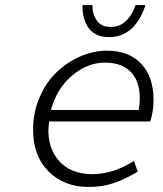

<svg xmlns="http://www.w3.org/2000/svg" viewBox="-20 -721 640 754"><path d="M304.2 -701.2H342.8Q342.8 -665 360.4 -640.1Q377.9 -615.2 414.1 -615.2Q451.2 -615.2 476.1 -640.1Q501 -665 512.2 -701.2H550.8Q544.4 -678.2 533.4 -657.5Q522.5 -636.7 505.6 -617.4Q488.8 -598.1 463.4 -586.7Q438 -575.2 408.2 -575.2Q378.4 -575.2 356.4 -586.7Q334.5 -598.1 323.5 -617.4Q312.5 -636.7 307.9 -657.7Q303.2 -678.7 304.2 -701.2ZM328.1 13.2Q231.9 13.2 170.9 -47.6Q109.9 -108.4 109.9 -211.9Q109.9 -280.3 135.7 -339.6Q161.6 -398.9 203.1 -438.2Q244.6 -477.5 296.1 -499.8Q347.7 -522 399.9 -522Q486.8 -522 534.9 -470.2Q583 -418.5 583 -329.1Q583 -283.2 569.8 -244.1H172.9Q160.2 -152.3 207 -94.7Q253.9 -37.1 342.8 -37.1Q424.3 -37.1 505.9 -88.9L521 -46.9Q474.6 -19 429.4 -2.9Q384.3 13.2 328.1 13.2ZM180.2 -289.1H524.9Q539.1 -378.4 503.4 -426.8Q467.8 -475.1 392.1 -475.1Q323.2 -475.1 262.9 -424.1Q202.6 -373 180.2 -289.1Z"/></svg>

Font: Office Code Pro Light Italic
Style: Regular
Weight: 300
Italic angle: -9°
Designer: Nathan Rutzky & Paul D. Hunt
Foundry: Adobe Systems Incorporated
Version: Version 1.004;PS 001.004;hotconv 1.0.70;makeotf.lib2.5.58329